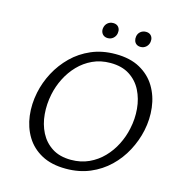

<svg xmlns="http://www.w3.org/2000/svg" viewBox="-120 -935 986 1051"><g transform="rotate(15 373.0 -409.5)"><path d="M347.1 9.4Q265.3 9.4 209.1 -21.2Q153 -51.7 121.5 -103.7Q90 -155.7 82 -220.2Q74 -284.7 88 -352.1Q100.5 -412.7 130.4 -468.9Q160.3 -525 206 -569.9Q251.6 -614.7 312.6 -641Q373.6 -667.4 449.5 -667.4Q532.2 -667.4 588.5 -636.1Q644.9 -604.9 676.5 -552.4Q708 -499.9 715.7 -435.4Q723.5 -370.9 709.5 -304.9Q696.5 -243.9 666.4 -187.3Q636.3 -130.6 590.4 -86.5Q544.5 -42.4 483.5 -16.5Q422.5 9.4 347.1 9.4ZM361.7 -44.8Q417.6 -44.8 463 -65.8Q508.3 -86.7 542.6 -122.2Q576.9 -157.6 599.5 -202.5Q622.1 -247.3 631.9 -295Q644.3 -351.9 639.2 -408.1Q634.2 -464.4 610.7 -510.7Q587.2 -557.1 543.7 -585.1Q500.3 -613.2 435.4 -613.2Q379.5 -613.2 334.4 -592.2Q289.3 -571.3 255.2 -535.8Q221.1 -500.4 198.5 -455.5Q175.9 -410.7 166.1 -363Q154.2 -306.1 159 -249.6Q163.8 -193.2 187.3 -147Q210.8 -100.9 254 -72.9Q297.3 -44.8 361.7 -44.8ZM384.5 -740.5Q370.7 -740.5 361 -747Q351.4 -753.6 347.2 -765Q343.1 -776.3 345.8 -789.5Q349.1 -806.7 361.9 -817.4Q374.7 -828.1 392.6 -828.1Q406.3 -828.1 415.5 -822Q424.6 -816 428.8 -805.2Q432.9 -794.5 430.7 -780.7Q428 -763.5 415.1 -752Q402.3 -740.5 384.5 -740.5ZM570.1 -740.5Q556.4 -740.5 547 -747Q537.5 -753.6 533.7 -765Q529.8 -776.3 532 -789.5Q534.7 -806.7 547.5 -817.4Q560.4 -828.1 578.3 -828.1Q591.9 -828.1 601.1 -822Q610.3 -816 614.4 -805.2Q618.5 -794.5 616.4 -780.7Q613.6 -763.5 600.8 -752Q587.9 -740.5 570.1 -740.5Z"/></g></svg>

Font: Ysabeau
Style: Bold Italic
Weight: 700
Italic angle: -12°
Designer: Christian Thalmann (Catharsis Fonts)
Version: Version 2.002